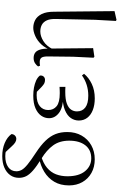

<svg xmlns="http://www.w3.org/2000/svg" viewBox="304 -1150 1053 1702"><g transform="rotate(-90 831.0 -298.5)"><path d="M270.4 14.4Q201.8 14.4 149.5 -14.9Q97.2 -44.3 68.1 -95.6Q38.9 -146.9 38.9 -213.3Q38.9 -289.5 71.1 -344.1Q103.2 -398.7 158.8 -432.8Q214.4 -467 285.5 -479.7V-487.2L306.2 -463.1Q236.9 -443.5 195.8 -409Q154.7 -374.6 137.3 -328.6Q119.9 -282.6 119.9 -227.5Q119.9 -125.9 165.3 -71.3Q210.7 -16.6 279.1 -16.6Q354 -16.6 394.8 -69.4Q435.5 -122.1 435.5 -211.8Q435.5 -297.6 393.4 -355.1Q351.3 -412.6 277.4 -457.5Q209.4 -499.6 172.3 -532Q135.3 -564.3 120.7 -593.6Q106.1 -622.9 106.1 -656.9Q106.1 -701.6 130.1 -735.1Q154 -768.6 197.1 -787Q240.2 -805.5 298.3 -805.5Q362.9 -805.5 414.6 -783.7Q466.3 -761.9 493.8 -724.3Q493.6 -706.4 481.6 -693.7Q469.6 -681 450.8 -681Q435.5 -681 419.8 -690.8Q404.1 -700.5 386.3 -720.5L325.2 -785.9L383.8 -777.9L388.2 -755.9Q369.6 -767.3 346.6 -773Q323.5 -778.7 297.7 -778.7Q237.5 -778.7 200.9 -752.6Q164.2 -726.5 164.2 -680.2Q164.2 -655.4 176.6 -633Q188.9 -610.5 224.1 -581.6Q259.3 -552.7 327.8 -507.8Q395 -463.9 435.3 -421.8Q475.7 -379.6 493.9 -333.6Q512.1 -287.5 512.1 -229.1Q512.1 -157.2 480.8 -102.2Q449.5 -47.2 394.8 -16.4Q340.1 14.4 270.4 14.4Z M810.3 14.6Q752 14.6 707.7 -2.5Q663.3 -19.6 638.7 -51.5Q614.1 -83.4 614.1 -126.7Q614.1 -165.3 635.9 -197.3Q657.7 -229.3 705.5 -249.5Q753.3 -269.8 830.7 -271.6V-263.4Q727.9 -266.8 681.3 -302.9Q634.7 -339 634.7 -390.7Q634.7 -428.3 656.7 -460Q678.6 -491.8 723.1 -511.2Q767.6 -530.6 834.8 -530.6Q870.9 -530.6 905.4 -524.4Q940 -518.1 968.3 -505.3Q996.6 -492.4 1012.6 -471.9Q1015.2 -450.8 1003.8 -438.7Q992.5 -426.5 974.6 -426.5Q957.7 -426.5 944.7 -432.4Q931.7 -438.4 911.9 -456.8L854.6 -512.6L910.7 -511.5L920 -491.9Q894.4 -496.3 876.7 -498.5Q859.1 -500.7 839.7 -500.7Q775 -500.7 741 -472.4Q707.1 -444.1 707.1 -397.6Q707.1 -351.6 741 -323.6Q774.8 -295.7 856.2 -295.7Q868.3 -295.7 881.2 -296.2Q894.1 -296.7 912.3 -297.7V-245.7Q892.9 -246.9 883.4 -246.9Q874 -246.9 865.6 -246.9Q800.1 -246.9 763.1 -232.6Q726.1 -218.4 710.6 -195.2Q695 -172 695 -143.3Q695 -95.8 729.7 -69.3Q764.4 -42.9 834.6 -42.9Q885.3 -42.9 930.3 -57.2Q975.3 -71.5 1013.9 -98.8L1028.3 -80.5Q994.8 -38.9 938.8 -12.1Q882.9 14.6 810.3 14.6Z M1170.8 3.5 1179.6 -177.6 1182.2 -402.8Q1182.2 -443.1 1170.8 -458.2Q1159.4 -473.4 1132.3 -473.4Q1124.5 -473.4 1116.8 -472.9Q1109.1 -472.4 1100.3 -470.4L1093.5 -487.8Q1104 -503.4 1122.9 -515.4Q1141.8 -527.4 1168.2 -527.4Q1194.1 -527.4 1212.8 -515.5Q1231.4 -503.6 1241.6 -474.1Q1251.8 -444.6 1252 -389.8V-385.8L1255.6 0L1179.6 11.1ZM1496.8 201.4 1507.1 15.9 1514.3 -330.8Q1515.5 -380.7 1501.8 -410.8Q1488 -440.8 1462.7 -454.5Q1437.3 -468.2 1403.2 -468.2Q1361.8 -468.2 1317.4 -440.4Q1273.1 -412.7 1246.1 -356.3L1235.9 -366.7H1238.1Q1254.4 -422.5 1288.8 -459Q1323.1 -495.5 1363.3 -513Q1403.4 -530.6 1435.3 -530.6Q1472.7 -530.6 1505.1 -513.5Q1537.5 -496.4 1558.1 -455.9Q1578.6 -415.3 1578.6 -345.2L1583.9 189.8L1505.8 207.4Z"/></g></svg>

Font: Early Summer Mincho VF
Style: Regular
Weight: 250
Designer: GuiWonder
Version: Version 1.002